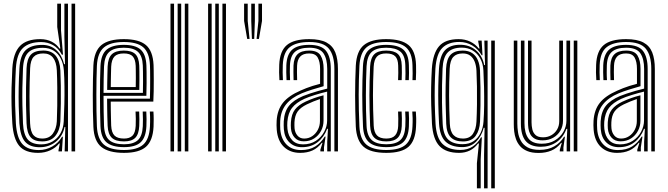

<svg xmlns="http://www.w3.org/2000/svg" viewBox="-20 -820 3618 1040"><path d="M387 0H367.5V-800H387ZM348.2 0H330.2L333.8 -132.2L329.8 -132.5Q319.8 -82.2 282.5 -52.4Q245.2 -22.5 194.8 -22.5Q142.2 -22.5 116.1 -52Q90 -81.5 85 -152.2Q82.5 -198 81.4 -245.9Q80.2 -293.8 81.2 -344.5Q82.2 -395.2 85.2 -450Q89.2 -519.8 118.9 -548.2Q148.5 -576.8 207.8 -576.8Q254 -576.8 284.8 -548.6Q315.5 -520.5 327.5 -472.2H332L328.8 -620.5V-800H348.2ZM203.5 -38Q237.5 -38 264.2 -53.6Q291 -69.2 307.2 -97.2Q323.5 -125.2 325.2 -162.2Q327.5 -206.2 328.6 -255.1Q329.8 -304 329.2 -351.6Q328.8 -399.2 326 -438.5Q323.2 -475.2 309.1 -502.8Q295 -530.2 270.6 -545.6Q246.2 -561 212.2 -561Q158.5 -561 133 -535.5Q107.5 -510 104.5 -449.5Q102 -392.5 101.2 -344Q100.5 -295.5 101.4 -249Q102.2 -202.5 104.5 -151.8Q107.5 -90.8 130.5 -64.4Q153.5 -38 203.5 -38ZM208.5 -54Q165.5 -54 145.8 -76.9Q126 -99.8 123.8 -152.5Q121.8 -203 121 -250Q120.2 -297 121 -345.8Q121.8 -394.5 123.8 -450Q126 -500 146.5 -523.1Q167 -546.2 214.2 -546.2Q259.2 -546.2 281.9 -518.1Q304.5 -490 307 -438.8Q308.8 -402.8 309.4 -356.4Q310 -310 309.5 -259.9Q309 -209.8 307 -162.2Q304.8 -115.8 280.6 -84.9Q256.5 -54 208.5 -54ZM208.8 -69.5Q246.8 -69.5 266.1 -96.1Q285.5 -122.8 287.8 -162.5Q289.5 -199.8 290.1 -247.5Q290.8 -295.2 290.2 -345.1Q289.8 -395 287.8 -438.8Q285.5 -484.2 267.4 -507.4Q249.2 -530.5 214.5 -530.5Q179 -530.5 162.1 -512Q145.2 -493.5 143.2 -450.2Q139.8 -369.2 139.8 -298.9Q139.8 -228.5 143 -152.2Q145.2 -106.5 161.1 -88Q177 -69.5 208.8 -69.5ZM186.2 8Q116 8 84.2 -30Q52.5 -68 46.8 -151.8Q43.8 -201.5 42.6 -248.9Q41.5 -296.2 42.6 -345.5Q43.8 -394.8 46.8 -450Q52.2 -534.5 88.4 -571.2Q124.5 -608 197.8 -608Q233.8 -608 260.8 -593.8Q287.8 -579.5 302 -557.2H306.8L290 -674V-800H310.5V-655.2L321.2 -523.8H315.2Q296.5 -559.5 267 -575.9Q237.5 -592.2 203.2 -592.2Q139 -592.2 104.9 -560.6Q70.8 -529 66 -450.2Q63 -394 62 -344.1Q61 -294.2 62.1 -247.1Q63.2 -200 66 -151.2Q71.2 -72.8 100.9 -40Q130.5 -7.2 190.5 -7.2Q229 -7.2 263 -26.4Q297 -45.5 316 -79.2H320.5L315.5 0H296.8L297 -6.8L304.2 -43H300.2Q282.5 -19.8 252.2 -5.9Q222 8 186.2 8Z M651.8 8Q569 8 529.1 -24Q489.2 -56 485.8 -133.5Q484 -172.5 483.2 -216.4Q482.5 -260.2 482.6 -304.9Q482.8 -349.5 483.5 -390.6Q484.2 -431.8 485.8 -465.2Q489.8 -543.5 529.2 -575.8Q568.8 -608 650.5 -608Q732.5 -608 770.4 -576Q808.2 -544 811.8 -467.8Q812.2 -460.2 812.5 -438.1Q812.8 -416 812.9 -386.2Q813 -356.5 812.5 -325.6Q812 -294.8 810.5 -269.5H579.8Q580 -245.2 580.2 -223.4Q580.5 -201.5 581.1 -180.9Q581.8 -160.2 582.2 -139.5Q584 -102 600.1 -85.8Q616.2 -69.5 651.8 -69.5Q682 -69.5 697.5 -84.9Q713 -100.2 715 -138.2Q715.8 -154.8 715.6 -176.2Q715.5 -197.8 714.2 -215.8H733.8Q735 -195.8 735 -173.9Q735 -152 734.2 -137.5Q732 -92.8 712.6 -73.4Q693.2 -54 651.8 -54Q606.2 -54 585.6 -73.8Q565 -93.5 563 -138.5Q562 -162.5 561.4 -187.2Q560.8 -212 560.5 -236.9Q560.2 -261.8 560 -285.5H792Q793 -311 793.2 -339.5Q793.5 -368 793.4 -394.2Q793.2 -420.5 793 -440Q792.8 -459.5 792.2 -467Q789.2 -534.5 756.4 -563.5Q723.5 -592.5 650.5 -592.5Q578.5 -592.5 543.4 -563.4Q508.2 -534.2 504.8 -463.2Q503.5 -433.5 502.8 -393Q502 -352.5 502 -307.4Q502 -262.2 502.6 -217.9Q503.2 -173.5 504.8 -136Q508 -67.8 541.8 -37.6Q575.5 -7.5 651.8 -7.5Q723 -7.5 756 -36.9Q789 -66.2 792.2 -135Q792.8 -145.5 793 -159.8Q793.2 -174 792.9 -188.8Q792.5 -203.5 791.5 -215.8H811Q812.5 -197.5 812.5 -174Q812.5 -150.5 811.8 -134.2Q808 -58 770.8 -25Q733.5 8 651.8 8ZM651.8 -23Q587.5 -23 557.2 -48.9Q527 -74.8 524.2 -136.2Q523 -170 522.2 -212.5Q521.5 -255 521.5 -300.1Q521.5 -345.2 522.1 -387.2Q522.8 -429.2 524.2 -461.8Q527.2 -526 558.1 -551.5Q589 -577 650.5 -577Q713 -577 741.6 -551.5Q770.2 -526 773 -466.5Q773.5 -457.5 773.9 -431.1Q774.2 -404.8 774.1 -370.1Q774 -335.5 772.8 -301.2H540.8Q540.8 -257.8 541.5 -214.8Q542.2 -171.8 543.5 -138Q546 -83.8 571.6 -61.1Q597.2 -38.5 651.8 -38.5Q701.8 -38.5 726.4 -60.5Q751 -82.5 753.5 -136.2Q754.2 -151.8 754.2 -174.2Q754.2 -196.8 753 -215.8H772.5Q773.8 -196.5 773.8 -174.1Q773.8 -151.8 773 -135.8Q770 -75.5 741.9 -49.2Q713.8 -23 651.8 -23ZM540.8 -317H754Q754.8 -347.2 754.8 -377.6Q754.8 -408 754.4 -431.9Q754 -455.8 753.5 -465.8Q751.5 -516.8 727.4 -539.1Q703.2 -561.5 650.5 -561.5Q596.8 -561.5 571.5 -538.5Q546.2 -515.5 543.5 -460.8Q542.2 -430.5 541.6 -392.5Q541 -354.5 540.8 -317ZM560.5 -332.8Q560.5 -349 560.9 -371.5Q561.2 -394 561.8 -417.2Q562.2 -440.5 563 -459.8Q565.2 -506.5 586 -526.2Q606.8 -546 650.5 -546Q693.2 -546 712.8 -527.2Q732.2 -508.5 734.2 -465.2Q734.8 -455.5 735 -434.2Q735.2 -413 735.2 -386.2Q735.2 -359.5 734.5 -332.8ZM580 -348.5H715.2Q715.8 -373.8 715.8 -397.5Q715.8 -421.2 715.5 -439Q715.2 -456.8 715 -463.5Q713.5 -498.2 699.1 -514.4Q684.8 -530.5 650.5 -530.5Q615.2 -530.5 599.6 -513.4Q584 -496.2 582.2 -459Q581.8 -440 581.2 -421.9Q580.8 -403.8 580.5 -385.8Q580.2 -367.8 580 -348.5Z M981 0V-800H1000.2V0ZM903.5 0V-800H922.8V0ZM942.2 0V-800H961.5V0Z M1184.8 0V-800H1204V0ZM1107.2 0V-800H1126.5V0ZM1146 0V-800H1165.2V0Z M1369.8 -609 1379.8 -706.5V-800H1399.2V-706.5L1382.5 -609ZM1319 -609 1302.2 -706.5V-800H1321.8V-706.5L1331.8 -609ZM1344.5 -609 1341 -706.5V-800H1360.5V-706.5L1357 -609Z M1791.2 0V-446.5Q1791.2 -519.8 1761.6 -556.1Q1732 -592.5 1655 -592.5Q1586 -592.5 1550.4 -565.2Q1514.8 -538 1511.8 -468.2Q1511 -447.2 1511.1 -427.1Q1511.2 -407 1512.5 -386H1493.5Q1492 -409 1491.8 -428Q1491.5 -447 1492.5 -469Q1495.5 -543.5 1533.8 -575.8Q1572 -608 1655 -608Q1714.5 -608 1748.4 -589.9Q1782.2 -571.8 1796.4 -535.9Q1810.5 -500 1810.5 -446.5V0ZM1621.2 -38Q1661.5 -38 1690.8 -57.1Q1720 -76.2 1736 -106Q1752 -135.8 1752 -167.5V-323.8Q1720.2 -316.2 1685.9 -305.6Q1651.5 -295 1628.5 -284.5Q1584.2 -264.2 1562.2 -236Q1540.2 -207.8 1536.5 -160.2Q1535.8 -149.5 1535.9 -140.2Q1536 -131 1537 -121.2Q1541.2 -83.2 1562.6 -60.6Q1584 -38 1621.2 -38ZM1625.2 -54.5Q1594.8 -54.5 1576.8 -73.8Q1558.8 -93 1556 -123.5Q1555.2 -132.2 1555.2 -141.1Q1555.2 -150 1555.8 -158.8Q1558.5 -202 1577.9 -226.9Q1597.2 -251.8 1635.2 -269.5Q1660.2 -281 1683 -289Q1705.8 -297 1732.5 -303.8V-166Q1732.5 -136.5 1719.1 -111.1Q1705.8 -85.8 1681.6 -70.1Q1657.5 -54.5 1625.2 -54.5ZM1627.5 -69.5Q1652 -69.5 1671.2 -82.5Q1690.5 -95.5 1701.8 -117.1Q1713 -138.8 1713 -164.5V-283.5Q1695.2 -277.5 1678.2 -270.6Q1661.2 -263.8 1642.5 -254.8Q1607.5 -237.8 1592.1 -215.9Q1576.8 -194 1575 -158Q1574.5 -148.8 1574.8 -140.6Q1575 -132.5 1575.5 -125Q1577.5 -102 1591 -85.8Q1604.5 -69.5 1627.5 -69.5ZM1605.8 8Q1551.8 8 1517.9 -24.4Q1484 -56.8 1479 -117.2Q1478 -129.8 1477.9 -141.5Q1477.8 -153.2 1478.5 -166Q1482.2 -224.8 1512.4 -262.9Q1542.5 -301 1608 -329.5Q1623.5 -336.5 1639 -342.5Q1654.5 -348.5 1672.8 -354.4Q1691 -360.2 1713.8 -366.2V-446.5Q1713.8 -485.5 1701.1 -508Q1688.5 -530.5 1655 -530.5Q1621.8 -530.5 1606.1 -513.6Q1590.5 -496.8 1589.2 -463.8Q1588.8 -452.5 1588.6 -430.6Q1588.5 -408.8 1589.5 -386H1570.2Q1569.2 -408.5 1569.4 -429.8Q1569.5 -451 1569.8 -465.2Q1571.8 -507.5 1592.4 -526.8Q1613 -546 1655 -546Q1700.2 -546 1716.6 -519.4Q1733 -492.8 1733 -446.5V-353.2Q1701.2 -344.5 1670 -334.5Q1638.8 -324.5 1615 -314.8Q1558.8 -291.2 1529.5 -254.5Q1500.2 -217.8 1497.8 -164.5Q1497.5 -153.5 1497.4 -141.9Q1497.2 -130.2 1498.2 -118.8Q1502.5 -67.2 1531.9 -37.2Q1561.2 -7.2 1610.8 -7.2Q1656.2 -7.2 1687.4 -26.6Q1718.5 -46 1739 -80H1743.5L1734.8 -21.5V0H1715.5L1715.2 -8.8L1727 -46.5H1723.2Q1701.2 -18 1672.6 -5Q1644 8 1605.8 8ZM1752.5 0V-51.5L1756.5 -122.2H1752Q1734.8 -76.5 1699.9 -49.5Q1665 -22.5 1615.5 -22.8Q1574.2 -22.8 1547.8 -48.5Q1521.2 -74.2 1517.5 -120Q1516.8 -130.8 1516.6 -141.4Q1516.5 -152 1517 -163Q1520.2 -215.5 1545.1 -246.6Q1570 -277.8 1621.8 -299.8Q1637.5 -306.2 1659.6 -313.6Q1681.8 -321 1706 -327.9Q1730.2 -334.8 1752.5 -340V-446.5Q1752.5 -501.2 1732 -531.4Q1711.5 -561.5 1655 -561.5Q1603.5 -561.5 1578 -539.4Q1552.5 -517.2 1550.5 -465.8Q1550 -450.8 1549.9 -429.4Q1549.8 -408 1551.2 -386H1532Q1530.8 -407.2 1530.6 -428.8Q1530.5 -450.2 1531 -466Q1533.5 -524.8 1562.6 -550.9Q1591.8 -577 1655 -577Q1721 -577 1746.4 -544.1Q1771.8 -511.2 1771.8 -446.5V0Z M2072.5 8Q1987 8 1949.1 -25.4Q1911.2 -58.8 1907.2 -134.8Q1905.5 -177.2 1904.5 -219.2Q1903.5 -261.2 1903.5 -302.5Q1903.5 -343.8 1904.4 -384.2Q1905.2 -424.8 1907.2 -464.2Q1911.5 -543.5 1951.1 -575.8Q1990.8 -608 2071.5 -608Q2154 -608 2192.6 -576.1Q2231.2 -544.2 2233.5 -467.8Q2234 -450.8 2233.9 -428.8Q2233.8 -406.8 2232.5 -386H2214.2Q2215.2 -401.8 2215.1 -422.4Q2215 -443 2214.2 -467.2Q2212.2 -534.5 2179.1 -563.5Q2146 -592.5 2071.5 -592.5Q1997.8 -592.5 1964.1 -562.5Q1930.5 -532.5 1926.8 -463.2Q1925 -426.2 1924 -387.2Q1923 -348.2 1922.9 -307.5Q1922.8 -266.8 1923.8 -223.8Q1924.8 -180.8 1926.8 -135.2Q1930 -66.8 1964.2 -37.1Q1998.5 -7.5 2072.5 -7.5Q2145.8 -7.5 2178.5 -37.2Q2211.2 -67 2214.2 -135Q2215.5 -159.5 2215.1 -179.6Q2214.8 -199.8 2213.2 -215.8H2232.5Q2234 -200.5 2234.4 -179.5Q2234.8 -158.5 2233.5 -134.2Q2230.2 -58 2192.9 -25Q2155.5 8 2072.5 8ZM2072.5 -23Q2008.8 -23 1978.9 -49.5Q1949 -76 1946.2 -136.2Q1944.2 -181.8 1943.2 -224Q1942.2 -266.2 1942.2 -306.2Q1942.2 -346.2 1943.2 -384.9Q1944.2 -423.5 1946 -461.8Q1949.2 -526 1979.9 -551.5Q2010.5 -577 2071.5 -577Q2134.5 -577 2163.9 -552Q2193.2 -527 2194.8 -466.8Q2195.5 -444.2 2195.5 -424.2Q2195.5 -404.2 2194.5 -386H2175.5Q2176.5 -402.2 2176.4 -422.8Q2176.2 -443.2 2175.5 -466.2Q2174.2 -519.5 2148.5 -540.5Q2122.8 -561.5 2071.5 -561.5Q2017.8 -561.5 1993 -538.2Q1968.2 -515 1965.5 -460.8Q1963.8 -421 1962.8 -382.1Q1961.8 -343.2 1961.8 -303.8Q1961.8 -264.2 1962.6 -223.1Q1963.5 -182 1965.5 -137.8Q1968 -85.5 1993 -62Q2018 -38.5 2072.5 -38.5Q2123.8 -38.5 2148.4 -61Q2173 -83.5 2175.5 -135.8Q2176.5 -157 2176.4 -176.9Q2176.2 -196.8 2174.8 -215.8H2194Q2195.2 -198 2195.6 -178.8Q2196 -159.5 2194.8 -135.2Q2192.2 -76.2 2163.8 -49.6Q2135.2 -23 2072.5 -23ZM2072.5 -54Q2027.5 -54 2007.1 -74.5Q1986.8 -95 1984.8 -138.5Q1983 -184 1982 -224.6Q1981 -265.2 1981 -303.6Q1981 -342 1982 -380.4Q1983 -418.8 1984.8 -460.2Q1987.2 -506.2 2007.4 -526.1Q2027.5 -546 2071.5 -546Q2114.5 -546 2134.8 -527.8Q2155 -509.5 2156.2 -464.8Q2156.5 -448 2156.8 -426.5Q2157 -405 2155.8 -386H2136.2Q2137.5 -405 2137.4 -424.8Q2137.2 -444.5 2136.8 -464.5Q2136 -499.5 2120.9 -515Q2105.8 -530.5 2071.5 -530.5Q2037.5 -530.5 2021.8 -513.6Q2006 -496.8 2004 -458Q2002.2 -418.5 2001.2 -380.5Q2000.2 -342.5 2000.2 -304Q2000.2 -265.5 2001.2 -224.9Q2002.2 -184.2 2004.2 -139.5Q2005.8 -103.8 2021.8 -86.6Q2037.8 -69.5 2072.5 -69.5Q2105.5 -69.5 2120.5 -86.8Q2135.5 -104 2136.8 -137.8Q2137.5 -157.8 2137.4 -177.1Q2137.2 -196.5 2136.2 -215.8H2155.5Q2156.8 -198.8 2156.9 -178.2Q2157 -157.8 2156.2 -137.2Q2154.5 -94.5 2134.9 -74.2Q2115.2 -54 2072.5 -54Z M2563.2 200V64.2L2574.2 -42.8H2569.5Q2550.5 -17.2 2524.6 -4.6Q2498.8 8 2466.8 8Q2395.8 8 2360.5 -29Q2325.2 -66 2319.8 -150Q2317 -201.5 2315.8 -250.4Q2314.5 -299.2 2315.4 -348.2Q2316.2 -397.2 2319.2 -448.2Q2325 -531.5 2358.5 -569.8Q2392 -608 2464 -608Q2499 -608 2527.1 -594.5Q2555.2 -581 2573.5 -557H2577.5L2570.5 -593.8V-600H2589L2593.5 -520.8H2589Q2570.2 -554.2 2538.5 -573.5Q2506.8 -592.8 2468.2 -592.8Q2408.5 -592.8 2376.2 -560.8Q2344 -528.8 2338.5 -448.8Q2335.8 -399 2334.9 -351.5Q2334 -304 2335.1 -254.8Q2336.2 -205.5 2339.2 -149.8Q2343.8 -72.8 2377.2 -40.2Q2410.8 -7.8 2474 -7.8Q2512.8 -7.8 2540.9 -26.6Q2569 -45.5 2585.5 -76.2H2590L2583.8 42.5V200ZM2602 200V20.5L2604.8 -127.8H2600.2Q2588.2 -82 2558.4 -52.2Q2528.5 -22.5 2481 -23.2Q2422.5 -24.2 2392.5 -53.9Q2362.5 -83.5 2358.2 -150Q2355.2 -205.2 2354.2 -255.9Q2353.2 -306.5 2354.1 -354.1Q2355 -401.8 2357.8 -447.8Q2362.5 -518.8 2390.5 -548.1Q2418.5 -577.5 2472.2 -577.5Q2522.8 -577.5 2557.9 -547.6Q2593 -517.8 2602.8 -467.5L2607.2 -467.8L2603.5 -600H2621.2V200ZM2485.5 -39Q2521.8 -39 2546.1 -55.9Q2570.5 -72.8 2583.6 -100.8Q2596.8 -128.8 2599 -161.5Q2602 -201.5 2602.5 -249.6Q2603 -297.8 2601.9 -346.6Q2600.8 -395.5 2598.5 -437.8Q2596.8 -474.8 2581.5 -502.8Q2566.2 -530.8 2540.6 -546.4Q2515 -562 2481 -562Q2429.8 -562 2404.9 -535.6Q2380 -509.2 2377.2 -448.2Q2375.2 -404.5 2374.4 -359.5Q2373.5 -314.5 2374.2 -263.5Q2375 -212.5 2377.8 -150.5Q2380.8 -90.5 2407.2 -64.8Q2433.8 -39 2485.5 -39ZM2487.5 -53.8Q2444.2 -53.8 2421.8 -76.1Q2399.2 -98.5 2397 -150Q2395 -206 2394 -254.8Q2393 -303.5 2393.8 -350.4Q2394.5 -397.2 2396.2 -447.5Q2398.8 -500.5 2420.5 -523.2Q2442.2 -546 2486 -546Q2518 -546 2538.2 -532Q2558.5 -518 2568.6 -493.5Q2578.8 -469 2580 -437.8Q2582 -394.5 2582.6 -345.8Q2583.2 -297 2582.6 -249.2Q2582 -201.5 2580.2 -161.5Q2578 -113.8 2556.2 -83.8Q2534.5 -53.8 2487.5 -53.8ZM2487.8 -69.5Q2524.5 -69.5 2541.6 -95Q2558.8 -120.5 2560.8 -161.2Q2563 -205.2 2563.6 -254.4Q2564.2 -303.5 2563.5 -351.1Q2562.8 -398.8 2560.8 -437.5Q2559.5 -464 2551.5 -485.1Q2543.5 -506.2 2527.6 -518.4Q2511.8 -530.5 2486.5 -530.5Q2452.5 -530.5 2435.1 -511.4Q2417.8 -492.2 2415.8 -447.8Q2412.5 -372.5 2412.6 -302.5Q2412.8 -232.5 2416.5 -149.8Q2418.5 -107.5 2436.4 -88.5Q2454.2 -69.5 2487.8 -69.5ZM2640.8 200V-600H2660.2V200Z M2897.5 8.5Q2860.2 8.5 2835.8 -1.8Q2811.2 -12 2796.6 -29.1Q2782 -46.2 2774.8 -66.8Q2767.5 -87.2 2765.2 -108.1Q2763 -129 2763 -147V-600H2782.2V-150Q2782.2 -129 2785.8 -104.5Q2789.2 -80 2801 -58Q2812.8 -36 2837.1 -22.1Q2861.5 -8.2 2903.2 -8.2Q2949.5 -8.2 2982.6 -27.4Q3015.8 -46.5 3035.5 -79.5H3040L3031.8 -21V0H3012.2V-8.2L3023 -46H3019.2Q2997 -17.2 2966.5 -4.4Q2936 8.5 2897.5 8.5ZM3087.8 0V-600H3107.2V0ZM2919.2 -59.8Q2891.5 -59.8 2875.5 -69.4Q2859.5 -79 2851.9 -94Q2844.2 -109 2842.1 -125.6Q2840 -142.2 2840 -156.2V-600H2859.2V-157.2Q2859.2 -138.2 2863.4 -119.6Q2867.5 -101 2880.9 -88.6Q2894.2 -76.2 2922 -76.2Q2946.2 -76.2 2966 -87.4Q2985.8 -98.5 2997.5 -118.2Q3009.2 -138 3009.2 -164V-600H3029.5V-165.5Q3029.5 -136.2 3015.4 -112.1Q3001.2 -88 2976.4 -73.9Q2951.5 -59.8 2919.2 -59.8ZM2908.5 -25Q2853 -25.5 2827.2 -56.6Q2801.5 -87.8 2801.5 -151V-600H2820.8V-153.2Q2820.8 -98.5 2842.4 -70Q2864 -41.5 2914.8 -41.5Q2955.5 -41.5 2985.5 -59.5Q3015.5 -77.5 3031.9 -106.2Q3048.2 -135 3048.2 -166.8V-600H3068.2V0H3049.5V-51L3052.8 -121.8H3048Q3030.8 -75 2994 -49.9Q2957.2 -24.8 2908.5 -25Z M3507.8 0V-446.5Q3507.8 -519.8 3478.1 -556.1Q3448.5 -592.5 3371.5 -592.5Q3302.5 -592.5 3266.9 -565.2Q3231.2 -538 3228.2 -468.2Q3227.5 -447.2 3227.6 -427.1Q3227.8 -407 3229 -386H3210Q3208.5 -409 3208.2 -428Q3208 -447 3209 -469Q3212 -543.5 3250.2 -575.8Q3288.5 -608 3371.5 -608Q3431 -608 3464.9 -589.9Q3498.8 -571.8 3512.9 -535.9Q3527 -500 3527 -446.5V0ZM3337.8 -38Q3378 -38 3407.2 -57.1Q3436.5 -76.2 3452.5 -106Q3468.5 -135.8 3468.5 -167.5V-323.8Q3436.8 -316.2 3402.4 -305.6Q3368 -295 3345 -284.5Q3300.8 -264.2 3278.8 -236Q3256.8 -207.8 3253 -160.2Q3252.2 -149.5 3252.4 -140.2Q3252.5 -131 3253.5 -121.2Q3257.8 -83.2 3279.1 -60.6Q3300.5 -38 3337.8 -38ZM3341.8 -54.5Q3311.2 -54.5 3293.2 -73.8Q3275.2 -93 3272.5 -123.5Q3271.8 -132.2 3271.8 -141.1Q3271.8 -150 3272.2 -158.8Q3275 -202 3294.4 -226.9Q3313.8 -251.8 3351.8 -269.5Q3376.8 -281 3399.5 -289Q3422.2 -297 3449 -303.8V-166Q3449 -136.5 3435.6 -111.1Q3422.2 -85.8 3398.1 -70.1Q3374 -54.5 3341.8 -54.5ZM3344 -69.5Q3368.5 -69.5 3387.8 -82.5Q3407 -95.5 3418.2 -117.1Q3429.5 -138.8 3429.5 -164.5V-283.5Q3411.8 -277.5 3394.8 -270.6Q3377.8 -263.8 3359 -254.8Q3324 -237.8 3308.6 -215.9Q3293.2 -194 3291.5 -158Q3291 -148.8 3291.2 -140.6Q3291.5 -132.5 3292 -125Q3294 -102 3307.5 -85.8Q3321 -69.5 3344 -69.5ZM3322.2 8Q3268.2 8 3234.4 -24.4Q3200.5 -56.8 3195.5 -117.2Q3194.5 -129.8 3194.4 -141.5Q3194.2 -153.2 3195 -166Q3198.8 -224.8 3228.9 -262.9Q3259 -301 3324.5 -329.5Q3340 -336.5 3355.5 -342.5Q3371 -348.5 3389.2 -354.4Q3407.5 -360.2 3430.2 -366.2V-446.5Q3430.2 -485.5 3417.6 -508Q3405 -530.5 3371.5 -530.5Q3338.2 -530.5 3322.6 -513.6Q3307 -496.8 3305.8 -463.8Q3305.2 -452.5 3305.1 -430.6Q3305 -408.8 3306 -386H3286.8Q3285.8 -408.5 3285.9 -429.8Q3286 -451 3286.2 -465.2Q3288.2 -507.5 3308.9 -526.8Q3329.5 -546 3371.5 -546Q3416.8 -546 3433.1 -519.4Q3449.5 -492.8 3449.5 -446.5V-353.2Q3417.8 -344.5 3386.5 -334.5Q3355.2 -324.5 3331.5 -314.8Q3275.2 -291.2 3246 -254.5Q3216.8 -217.8 3214.2 -164.5Q3214 -153.5 3213.9 -141.9Q3213.8 -130.2 3214.8 -118.8Q3219 -67.2 3248.4 -37.2Q3277.8 -7.2 3327.2 -7.2Q3372.8 -7.2 3403.9 -26.6Q3435 -46 3455.5 -80H3460L3451.2 -21.5V0H3432L3431.8 -8.8L3443.5 -46.5H3439.8Q3417.8 -18 3389.1 -5Q3360.5 8 3322.2 8ZM3469 0V-51.5L3473 -122.2H3468.5Q3451.2 -76.5 3416.4 -49.5Q3381.5 -22.5 3332 -22.8Q3290.8 -22.8 3264.2 -48.5Q3237.8 -74.2 3234 -120Q3233.2 -130.8 3233.1 -141.4Q3233 -152 3233.5 -163Q3236.8 -215.5 3261.6 -246.6Q3286.5 -277.8 3338.2 -299.8Q3354 -306.2 3376.1 -313.6Q3398.2 -321 3422.5 -327.9Q3446.8 -334.8 3469 -340V-446.5Q3469 -501.2 3448.5 -531.4Q3428 -561.5 3371.5 -561.5Q3320 -561.5 3294.5 -539.4Q3269 -517.2 3267 -465.8Q3266.5 -450.8 3266.4 -429.4Q3266.2 -408 3267.8 -386H3248.5Q3247.2 -407.2 3247.1 -428.8Q3247 -450.2 3247.5 -466Q3250 -524.8 3279.1 -550.9Q3308.2 -577 3371.5 -577Q3437.5 -577 3462.9 -544.1Q3488.2 -511.2 3488.2 -446.5V0Z"/></svg>

Font: Big Shoulders Inline Text Thin SemiBold
Style: Regular
Weight: 600
Version: Version 2.002